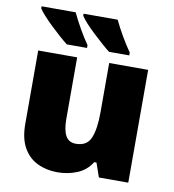

<svg xmlns="http://www.w3.org/2000/svg" viewBox="-85 -841 841 927"><g transform="rotate(10 335.0 -378.0)"><path d="M604 -553V0H460L436 -69H425Q399 -27 354 -8.5Q309 10 258 10Q204 10 160 -11Q116 -32 90.5 -77Q65 -122 65 -193V-553H256V-251Q256 -197 271.5 -169Q287 -141 322 -141Q376 -141 394.5 -185Q413 -229 413 -311V-553ZM417 -766Q433 -732 457 -690.5Q481 -649 502 -620V-606H403Q386 -619 363.5 -639Q341 -659 317.5 -681Q294 -703 276 -723Q258 -743 250 -756V-766ZM211 -766Q227 -732 250.5 -690.5Q274 -649 295 -620V-606H196Q179 -619 156.5 -639Q134 -659 111 -681Q88 -703 70 -723Q52 -743 44 -756V-766Z"/></g></svg>

Font: Noto Sans Black
Style: Regular
Weight: 900
Designer: Monotype Design Team
Foundry: Monotype Imaging Inc.
Version: Version 2.007